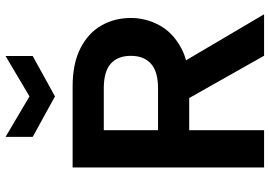

<svg xmlns="http://www.w3.org/2000/svg" viewBox="-162 -824 985 702"><g transform="rotate(-90 331.0 -472.5)"><path d="M70.3 0V-700H365.7Q450.7 -700 506.5 -671.2Q562.3 -642.5 589.5 -594.4Q616.8 -546.4 616.8 -486.9Q616.8 -432.8 590.8 -384Q564.8 -335.3 509.7 -304.5Q454.7 -273.7 365.7 -273.7H206.4V0ZM478.7 0 298.3 -319.4H441.9L630.3 0ZM206.4 -387.7H360.1Q420.4 -387.7 449.3 -413.3Q478.3 -439 478.3 -486.9Q478.3 -535.2 449.6 -560.6Q420.9 -586 360.1 -586H206.4ZM330.1 -764.5 182 -845.9V-945.2L330.1 -857.7L477.7 -945.2V-845.9Z"/></g></svg>

Font: Envelope Sans Variable
Style: Regular
Weight: 500
Designer: Andreas Rasmussen / Norman Anderson
Foundry: mail.de GmbH
Version: Version 1.150